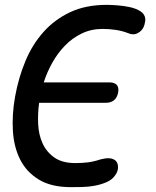

<svg xmlns="http://www.w3.org/2000/svg" viewBox="-20 -760 640 790"><path d="M42 -362Q56 -440 84.5 -508.5Q113 -577 159 -628.5Q205 -680 269 -710Q333 -740 419 -740Q437 -740 463.5 -738Q490 -736 515 -730.5Q540 -725 558 -713.5Q576 -702 578 -682Q578 -678 577.5 -674Q577 -670 576 -666Q574 -652 566 -640.5Q558 -629 545 -623Q539 -620 535.5 -619.5Q532 -619 528 -619Q522 -619 516 -620.5Q510 -622 506 -624Q483 -633 456 -637Q429 -641 402 -641Q355 -641 316 -622Q277 -603 247 -572Q217 -541 195 -501.5Q173 -462 160 -421H430Q451 -421 460.5 -410.5Q470 -400 466 -379Q462 -358 449 -347.5Q436 -337 415 -337H141Q135 -294 137 -250Q139 -206 155 -170.5Q171 -135 203.5 -112Q236 -89 290 -89Q318 -89 342 -92Q366 -95 393 -104Q402 -106 409.5 -107.5Q417 -109 426 -109Q431 -109 436.5 -108Q442 -107 446 -105Q458 -100 462.5 -89Q467 -78 465 -64Q464 -58 461.5 -52Q459 -46 454 -39Q442 -21 419.5 -11Q397 -1 370.5 4Q344 9 317.5 9.5Q291 10 271 10Q191 10 140 -21Q89 -52 63 -103.5Q37 -155 33 -222Q29 -289 42 -362Z"/></svg>

Font: Maple Mono Medium
Style: Italic
Weight: 500
Italic angle: -10°
Monospace: yes
Designer: subframe7536
Version: Version 7.000